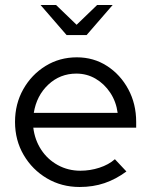

<svg xmlns="http://www.w3.org/2000/svg" viewBox="-20 -738 604 767"><path d="M298 9Q226 9 167.5 -25.5Q109 -60 74.5 -119Q40 -178 40 -251Q40 -323 73 -381.5Q106 -440 162 -474.5Q218 -509 287 -509Q354 -509 407.5 -474.5Q461 -440 492.5 -381.5Q524 -323 524 -251V-228H113Q119 -179 144.5 -140Q170 -101 211 -78.5Q252 -56 301 -56Q340 -56 377 -68Q414 -80 439 -102L485 -53Q443 -22 397.5 -6.5Q352 9 298 9ZM115 -287H450Q444 -332 420.5 -367.5Q397 -403 362 -423.5Q327 -444 285 -444Q220 -444 173 -400Q126 -356 115 -287ZM204 -718 286 -639 368 -718H430L326 -598H246L142 -718Z"/></svg>

Font: Red Hat Display VF
Style: Regular
Weight: 300
Designer: Pentagram, MCKL
Foundry: Pentagram, MCKL
Version: Version 1.023